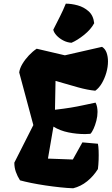

<svg xmlns="http://www.w3.org/2000/svg" viewBox="-20 -1010 605 1040"><path d="M376.5 9.8Q345.2 8.8 305.9 4.6Q266.6 0.5 225.8 -5.6Q185.1 -11.7 148.9 -19Q112.8 -26.4 88.4 -33.2Q74.2 -55.2 65.9 -78.9Q57.6 -102.5 57.6 -128.9L160.6 -332.5L84 -617.7Q86.9 -639.6 101.3 -663.8Q115.7 -688 136.5 -710Q157.2 -731.9 178.7 -746.1L331.5 -710.4L532.7 -756.3Q549.8 -745.6 557.4 -724.4Q564.9 -703.1 564.9 -677.2Q564.9 -647.5 555.9 -616.2Q546.9 -585 531.5 -558.8Q516.1 -532.7 496.1 -518.6Q454.6 -522.5 403.8 -536.6Q353 -550.8 280.8 -571.8L277.8 -415.5Q328.6 -421.4 364 -427.2Q399.4 -433.1 430.4 -439.9Q461.4 -446.8 497.6 -454.1Q503.4 -443.4 505.9 -429.9Q508.3 -416.5 508.3 -403.8Q508.3 -380.9 502 -356.2Q495.6 -331.5 486.8 -312.3Q478 -293 469.7 -285.2Q455.1 -283.7 440.9 -283.7Q395 -283.7 349.9 -293Q304.7 -302.2 269.5 -324.2L239.7 -150.9L374.5 -146L426.3 -238.8L510.3 -231.4Q513.2 -218.3 514.2 -194.3Q515.1 -170.4 514.2 -143.6Q513.2 -116.7 510.3 -94.2Q486.3 -55.7 452.1 -28.1Q418 -0.5 376.5 9.8ZM367.2 -778.3Q343.3 -779.8 321.8 -791.3Q300.3 -802.7 285.9 -818.6Q271.5 -834.5 268.6 -849.1Q290.5 -892.6 305.9 -922.9Q321.3 -953.1 336.4 -990.2Q366.7 -990.2 400.6 -981Q434.6 -971.7 460.2 -948.7Q485.8 -925.8 490.2 -884.3Q472.2 -850.6 435.8 -821.3Q399.4 -792 367.2 -778.3Z"/></svg>

Font: Fruktur
Style: Italic
Weight: 400
Italic angle: -8°
Designer: Viktoriya Grabowska, Eben Sorkin
Foundry: Viktoriya Grabowska
Version: Version 1.008; ttfautohint (v1.8.4.7-5d5b)